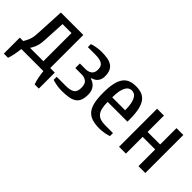

<svg xmlns="http://www.w3.org/2000/svg" viewBox="2 -1075 1785 1785"><g transform="rotate(45 895.0 -182.5)"><path d="M470 -65V145H415Q404 115 396.5 76.5Q389 38 385 0H95Q91 38 83.5 76.5Q76 115 65 145H10V-65H55Q66 -82 81.5 -116Q97 -150 100 -210L115 -500H410V-65ZM202 -435 190 -210Q187 -150 171.5 -116Q156 -82 145 -65H320V-435Z M640 -510Q687 -510 721.5 -503.5Q756 -497 779 -481Q802 -465 813.5 -438Q825 -411 825 -370Q825 -346 818 -328.5Q811 -311 800 -299Q789 -287 774.5 -279.5Q760 -272 745 -267V-263Q762 -258 778 -249Q794 -240 807 -225Q820 -210 827.5 -189Q835 -168 835 -140Q835 -95 823.5 -66Q812 -37 787 -20Q762 -3 723 3.5Q684 10 630 10Q600 10 566.5 4Q533 -2 510 -10V-50H630Q687 -50 716 -68.5Q745 -87 745 -140Q745 -192 719.5 -211Q694 -230 660 -230H575V-290H650Q684 -290 709.5 -307.5Q735 -325 735 -370Q735 -415 706 -432.5Q677 -450 620 -450H520V-490Q543 -498 576.5 -504Q610 -510 640 -510Z M1270 -220H1010Q1010 -171 1018 -138.5Q1026 -106 1042.5 -86.5Q1059 -67 1085.5 -58.5Q1112 -50 1150 -50H1250V-10Q1227 -2 1193.5 4Q1160 10 1130 10Q1074 10 1034 -2.5Q994 -15 968.5 -45Q943 -75 931.5 -125Q920 -175 920 -250Q920 -325 931 -375Q942 -425 964 -455Q986 -485 1019 -497.5Q1052 -510 1095 -510Q1138 -510 1171 -497.5Q1204 -485 1226 -455Q1248 -425 1259 -375Q1270 -325 1270 -250ZM1180 -280Q1180 -331 1173 -364.5Q1166 -398 1154.5 -418Q1143 -438 1127.5 -446.5Q1112 -455 1095 -455Q1078 -455 1062.5 -446.5Q1047 -438 1035.5 -418Q1024 -398 1017 -364.5Q1010 -331 1010 -280Z M1470 0H1380V-500H1470V-285H1635V-500H1725V0H1635V-220H1470Z"/></g></svg>

Font: Cuprum
Style: Regular
Weight: 400
Designer: Jovanny Lemonad
Foundry: Jovanny Lemonad
Version: Version 1.002